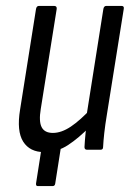

<svg xmlns="http://www.w3.org/2000/svg" viewBox="-20 -507 449 650"><path d="M108 123Q101 123 102 114L123 -20L189 -26L167 114Q166 123 158 123ZM130 8Q81 8 58.5 -27.5Q36 -63 48 -136L102 -477Q104 -487 112 -487H163Q173 -487 172 -477L118 -138Q111 -96 121 -76.5Q131 -57 159 -57Q188 -57 220 -78.5Q252 -100 290 -141L284 -78Q247 -40 210.5 -16Q174 8 130 8ZM275 0Q266 0 266 -9Q267 -29 269.5 -54.5Q272 -80 274 -98L273 -116L330 -477Q332 -487 340 -487H391Q401 -487 399 -477L342 -120Q336 -84 333 -56.5Q330 -29 329 -9Q329 0 320 0Z"/></svg>

Font: Sofia Sans Condensed
Style: Italic
Weight: 400
Italic angle: -9°
Designer: Botio Nikoltchev, Ani Petrova
Foundry: lettersoup
Version: Version 4.101